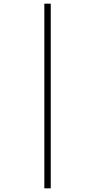

<svg xmlns="http://www.w3.org/2000/svg" viewBox="-20 -782 522 1048"><path d="M222 -762V246H257V-762Z"/></svg>

Font: Noto Sans Lao SemiCondensed ExtraLight
Style: Regular
Weight: 200
Width: 4
Designer: Monotype Design Team
Foundry: Monotype Imaging Inc.
Version: Version 2.003